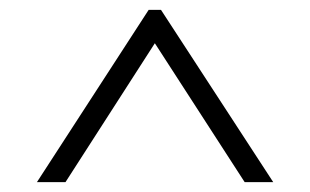

<svg xmlns="http://www.w3.org/2000/svg" viewBox="-20 -720 630 390"><path d="M282 -700H307L535 -350H477L283 -650H306L113 -350H55Z"/></svg>

Font: Pathway Extreme 8pt Thin
Style: Regular
Weight: 100
Designer: Eduardo Rodriguez Tunni
Foundry: Eduardo Rodriguez Tunni
Version: Version 1.000